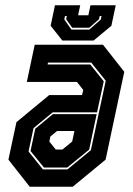

<svg xmlns="http://www.w3.org/2000/svg" viewBox="-20 -710 504 730"><path d="M93 0 12 -103 42.5 -245.5 167 -348.5H292L296.5 -368L272.5 -398.5H82L112 -540H371.5L452.5 -437L381.5 -103L256.5 0ZM143 -66H236.5L325.5 -139L382 -403L327 -472H162.5L161 -465H323L374.5 -401L349 -283H180.5L107.5 -223L88.5 -134ZM147 -73 96 -136 114 -220.5 181 -276H347.5L319 -141L235.5 -73ZM192 -141.5H217.5L254.5 -172L263 -212H197L171.5 -191L167.5 -172ZM217 -556 172.5 -612 189 -690H285L277 -652H316L324 -690H420L403.5 -612L336 -556ZM251.5 -597.5H319.5L363.5 -636L366 -649H359L356.5 -637L319.5 -604.5H254.5L231.5 -637L234 -649H227L224.5 -636Z"/></svg>

Font: Tourney Condensed ExtraBold
Style: Italic
Weight: 800
Width: 3
Italic angle: -12°
Designer: Tyler Finck
Foundry: Etcetera Type Co
Version: Version 1.010; ttfautohint (v1.8.3)